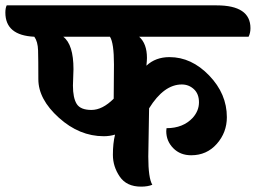

<svg xmlns="http://www.w3.org/2000/svg" viewBox="-95 -689 954 716"><path d="M329 -321 330 -448Q330 -529 315 -552H141Q179 -523 179 -431L177 -370Q177 -324 191 -301.5Q205 -279 246 -279Q287 -279 329 -321ZM461 -285 458 -105Q458 -25 473 0Q456 7 431 7Q377 7 351.5 -30.5Q326 -68 326 -111.5Q326 -155 334 -187Q314 -181 292 -181Q201 -181 124.5 -250Q48 -319 48 -393.5Q48 -468 47 -501Q46 -534 33 -552Q-75 -557 -75 -642Q-75 -659 -70 -669H713Q839 -669 839 -584Q839 -566 832 -552H424Q453 -526 453 -473Q453 -464 451 -444Q485 -476 537 -476Q619 -476 685 -407.5Q751 -339 751 -252Q751 -195 713.5 -152.5Q676 -110 618 -110Q577 -110 551 -136.5Q525 -163 525 -200Q525 -206 526 -211Q588 -211 624 -250Q647 -276 647 -307.5Q647 -339 628 -356.5Q609 -374 583 -374Q516 -374 461 -285Z"/></svg>

Font: Laila
Style: Bold
Weight: 700
Designer: Hitesh Malaviya
Foundry: Indian Type Foundry
Version: Version 1.302;PS 1.0;hotconv 1.0.78;makeotf.lib2.5.61930; tt